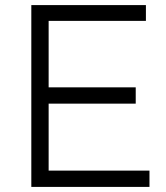

<svg xmlns="http://www.w3.org/2000/svg" viewBox="-20 -734 652 754"><path d="M103 0V-714H553V-652H171V-391H513V-327H171V-64H567V0Z"/></svg>

Font: Josefin Sans
Style: Regular
Weight: 400
Designer: Santiago Orozco
Foundry: Typemade
Version: Version 1.0